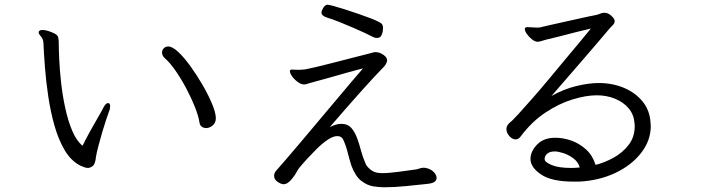

<svg xmlns="http://www.w3.org/2000/svg" viewBox="-20 -761 2990 814"><path d="M144 -626Q147 -634 160 -634Q171 -634 185 -629.5Q199 -625 209 -620Q224 -613 226.5 -603Q229 -593 229 -583Q229 -557 231 -511.5Q233 -466 239 -411.5Q245 -357 256.5 -303.5Q268 -250 286 -207Q304 -164 330 -143Q343 -170 362 -204.5Q381 -239 397.5 -267Q414 -295 418 -304Q428 -324 438 -324Q447 -324 447 -310Q447 -306 446 -300.5Q445 -295 442 -288Q439 -280 431 -256.5Q423 -233 414 -202.5Q405 -172 397.5 -143.5Q390 -115 387 -97Q384 -65 373 -57Q362 -49 353 -49Q346 -49 337.5 -52Q329 -55 320 -59Q280 -80 253.5 -125.5Q227 -171 210.5 -230Q194 -289 184.5 -353Q175 -417 170.5 -476Q166 -535 164 -580Q163 -596 153.5 -606.5Q144 -617 144 -624ZM895 -260Q895 -240 881.5 -229Q868 -218 854 -218Q844 -218 836 -223.5Q828 -229 826 -240Q822 -268 806.5 -307Q791 -346 769.5 -386.5Q748 -427 724 -461.5Q700 -496 679 -514Q667 -525 667 -538Q667 -549 674.5 -556.5Q682 -564 693 -564Q711 -564 736 -540.5Q761 -517 788 -479.5Q815 -442 839 -400.5Q863 -359 878.5 -322Q894 -285 895 -263Z M1578 -600Q1570 -600 1562 -604Q1551 -610 1527.5 -621Q1504 -632 1475 -644.5Q1446 -657 1417 -668.5Q1388 -680 1365 -687Q1343 -694 1343 -708Q1343 -716 1351 -728.5Q1359 -741 1368 -741Q1374 -741 1394.5 -735.5Q1415 -730 1443 -721Q1471 -712 1500 -702Q1529 -692 1552.5 -683Q1576 -674 1586 -668Q1597 -663 1600.5 -657Q1604 -651 1604 -643Q1604 -638 1602.5 -627.5Q1601 -617 1595.5 -608.5Q1590 -600 1578 -600ZM1831 -6Q1830 5 1820.5 11Q1811 17 1788 19Q1750 23 1701 28Q1652 33 1608 33Q1588 33 1562.5 29Q1537 25 1512 6Q1487 -13 1470 -58Q1462 -83 1454 -114.5Q1446 -146 1435 -169Q1428 -184 1410 -184Q1392 -184 1368.5 -168Q1345 -152 1322.5 -129.5Q1300 -107 1283 -88.5Q1266 -70 1262 -65Q1246 -48 1239 -34Q1232 -20 1218 -3Q1200 20 1182 20Q1172 20 1157 10Q1142 0 1142 -16Q1142 -28 1153 -40Q1163 -51 1188.5 -80.5Q1214 -110 1249.5 -152Q1285 -194 1324 -240.5Q1363 -287 1401 -332Q1439 -377 1470 -414Q1501 -451 1519 -471Q1490 -464 1451.5 -453Q1413 -442 1372 -430.5Q1331 -419 1294 -409Q1287 -407 1281 -405Q1275 -403 1269 -403Q1257 -403 1243 -413Q1229 -423 1219 -436.5Q1209 -450 1209 -460Q1209 -466 1219 -466Q1223 -466 1229 -465.5Q1235 -465 1245 -465Q1251 -465 1258.5 -465.5Q1266 -466 1275 -467Q1290 -470 1322.5 -477.5Q1355 -485 1395 -495.5Q1435 -506 1472.5 -515.5Q1510 -525 1535.5 -531.5Q1561 -538 1564 -539Q1566 -540 1572 -540Q1589 -540 1605 -529Q1621 -518 1621 -506Q1621 -489 1599 -469Q1586 -456 1562 -430Q1538 -404 1507 -369.5Q1476 -335 1443 -297Q1410 -259 1378 -222Q1390 -228 1402 -232Q1414 -236 1427 -236Q1454 -236 1470 -218Q1486 -200 1497 -167Q1502 -154 1510 -124Q1518 -94 1530 -67Q1535 -55 1550 -42.5Q1565 -30 1584 -28Q1588 -28 1591.5 -27.5Q1595 -27 1599 -27Q1631 -27 1672.5 -33Q1714 -39 1746 -43Q1755 -45 1761.5 -47.5Q1768 -50 1777 -50Q1782 -50 1785 -49Q1806 -45 1818.5 -32Q1831 -19 1831 -7Z M2412 9Q2318 9 2273.5 -21.5Q2229 -52 2229 -87Q2229 -119 2257 -148Q2285 -177 2334 -177Q2369 -177 2403.5 -164.5Q2438 -152 2465.5 -126.5Q2493 -101 2505 -62Q2542 -71 2580.5 -92Q2619 -113 2645 -146.5Q2671 -180 2671 -227Q2671 -230 2670.5 -233.5Q2670 -237 2670 -240Q2667 -276 2645 -302Q2623 -328 2587.5 -342.5Q2552 -357 2510 -357Q2465 -357 2407.5 -339.5Q2350 -322 2292 -283.5Q2234 -245 2187 -182Q2178 -170 2166 -170Q2152 -170 2139.5 -184Q2127 -198 2127 -214Q2127 -228 2140 -240Q2152 -249 2177 -276.5Q2202 -304 2236 -342.5Q2270 -381 2306.5 -425Q2343 -469 2378 -511Q2413 -553 2441.5 -587Q2470 -621 2485 -640Q2462 -635 2425 -625.5Q2388 -616 2351.5 -606.5Q2315 -597 2292 -592Q2283 -590 2275 -587Q2267 -584 2259 -584Q2248 -584 2235.5 -594Q2223 -604 2214 -616.5Q2205 -629 2205 -638Q2205 -643 2210 -645Q2212 -646 2218 -646Q2225 -646 2235 -645Q2245 -644 2255 -644Q2259 -644 2262.5 -644Q2266 -644 2270 -645Q2278 -647 2302 -652.5Q2326 -658 2357.5 -665Q2389 -672 2420.5 -679Q2452 -686 2475 -691Q2498 -696 2505 -697Q2516 -699 2524.5 -703Q2533 -707 2542 -707Q2558 -707 2572 -694Q2586 -681 2586 -672Q2586 -662 2578 -654.5Q2570 -647 2565 -641Q2513 -579 2451 -507.5Q2389 -436 2318 -354Q2369 -383 2422.5 -396Q2476 -409 2518 -409Q2577 -409 2625.5 -388.5Q2674 -368 2704.5 -330.5Q2735 -293 2738 -241Q2738 -237 2738.5 -233.5Q2739 -230 2739 -227Q2739 -165 2698 -112.5Q2657 -60 2588 -27.5Q2519 5 2434 9ZM2438 -51Q2431 -75 2410.5 -90Q2390 -105 2368 -112Q2346 -119 2332 -119Q2311 -119 2300 -109.5Q2289 -100 2289 -86Q2289 -74 2318.5 -61.5Q2348 -49 2402 -49Q2410 -49 2419 -49.5Q2428 -50 2438 -51Z"/></svg>

Font: Moon Stars Kai T HW
Style: Regular
Weight: 400
Designer: GuiWonder
Version: Version 1.101